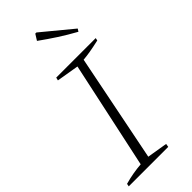

<svg xmlns="http://www.w3.org/2000/svg" viewBox="-281 -921 966 966"><g transform="rotate(-45 202.0 -438.0)"><path d="M-3 0 0 -15Q32 -24 61.5 -29Q91 -34 118 -36L241 -609L122 -629L126 -645H407L404 -631Q364 -622 337 -617.5Q310 -613 287 -611L172 -36L281 -18L278 0ZM368 -729Q319 -756 275 -784.5Q231 -813 188 -844L208 -876H216L377 -743Z"/></g></svg>

Font: Piazzolla SC ExtraLight
Style: Italic
Weight: 200
Italic angle: -11.3°
Designer: Juan Pablo del Peral
Foundry: Huerta Tipografica
Version: Version 1.330